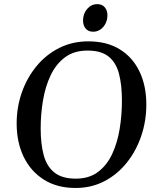

<svg xmlns="http://www.w3.org/2000/svg" viewBox="-20 -911 770 945"><path d="M352.1 14.2Q260.7 14.2 195.8 -26.9Q130.9 -67.9 96.4 -139.4Q62 -210.9 62 -303.2Q62 -383.8 87.6 -456.5Q113.3 -529.3 160.2 -585.9Q207 -642.6 271.7 -675Q336.4 -707.5 414.6 -707.5Q505.9 -707.5 569.6 -668.2Q633.3 -628.9 666.7 -558.8Q700.2 -488.8 700.2 -396.5Q700.2 -315.9 675.3 -242.2Q650.4 -168.5 604.2 -110.6Q558.1 -52.7 494.1 -19.3Q430.2 14.2 352.1 14.2ZM353 -31.7Q418.5 -31.7 462.4 -64.7Q506.3 -97.7 532.2 -153.3Q558.1 -209 569.1 -277.1Q580.1 -345.2 580.1 -415.5Q580.1 -492.7 565.7 -547.9Q551.3 -603 514.6 -632.6Q478 -662.1 410.6 -662.1Q344.7 -662.1 300.3 -629.2Q255.9 -596.2 229.5 -540.8Q203.1 -485.4 191.7 -417.2Q180.2 -349.1 180.2 -278.3Q180.2 -202.1 195.3 -146.7Q210.4 -91.3 248.3 -61.5Q286.1 -31.7 353 -31.7ZM438.5 -754.9Q414.6 -754.9 401.6 -770.5Q388.7 -786.1 388.7 -810.1Q388.7 -843.3 408.9 -866.9Q429.2 -890.6 459 -890.6Q482.4 -890.6 495.6 -875.2Q508.8 -859.9 508.8 -835.9Q508.8 -814 499.5 -795.4Q490.2 -776.9 474.4 -765.9Q458.5 -754.9 438.5 -754.9Z"/></svg>

Font: Gelasio
Style: Italic
Weight: 400
Italic angle: -8.5°
Designer: Eben Sorkin
Foundry: Eben Sorkin
Version: Version 1.008